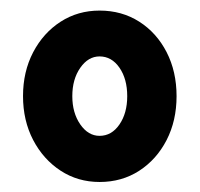

<svg xmlns="http://www.w3.org/2000/svg" viewBox="-20 -748 387 372"><path d="M173 -395.4Q130.9 -395.4 97.4 -417.3Q63.9 -439.2 44.2 -476.8Q24.6 -514.5 24.6 -561.8Q24.6 -609.1 44.2 -646.7Q63.9 -684.3 97.4 -705.9Q130.9 -727.5 173 -727.5Q216.1 -727.5 249.8 -706Q283.5 -684.5 302.8 -647Q322.1 -609.4 322.1 -561.7Q322.1 -514.2 302.8 -476.6Q283.4 -439 249.8 -417.2Q216.1 -395.4 173 -395.4ZM172.9 -484.8Q196.3 -484.8 211.4 -506.8Q226.5 -528.7 226.5 -561.7Q226.5 -595.1 211.4 -616.9Q196.3 -638.7 172.9 -638.7Q150.9 -638.7 135.5 -616.6Q120.1 -594.5 120.1 -561.7Q120.1 -529.3 135.5 -507Q150.9 -484.8 172.9 -484.8Z"/></svg>

Font: Reddit Sans Condensed
Style: Regular
Weight: 400
Designer: Stephen Hutchings
Foundry: Reddit
Version: Version 1.014